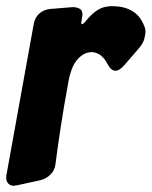

<svg xmlns="http://www.w3.org/2000/svg" viewBox="-53 -601 489 619"><path d="M347 -390Q332 -373 319 -373Q305 -373 294 -394Q275 -431 244 -433Q227 -433 214 -424.5Q201 -416 192 -403.5Q183 -391 177.5 -375.5Q172 -360 169 -345Q152 -254 141.5 -183.5Q131 -113 126 -73Q124 -53 110.5 -39Q97 -25 77 -20L4 -4Q-6 -2 -9 -2Q-19 -2 -26 -9Q-33 -16 -33 -29Q-33 -35 -32 -38L56 -525Q60 -545 74 -557.5Q88 -570 108 -572L181 -578Q194 -578 203.5 -573Q213 -568 213 -553Q213 -551 211 -541Q209 -529 209 -527Q209 -525 209.5 -524.5Q210 -524 210 -523Q210 -523 211 -523Q216 -523 226 -536Q261 -578 295 -580Q299 -581 303 -581Q307 -581 311 -581Q346 -581 372.5 -566Q399 -551 412 -517Q416 -510 416 -498Q416 -490 412 -475Q408 -460 392 -442Z"/></svg>

Font: Bangerz 2
Style: Regular
Weight: 400
Designer: vernon adams
Foundry: Vernon Adams
Version: Version 2.10;December 28, 2023;FontCreator 13.0.0.2683 64-bi